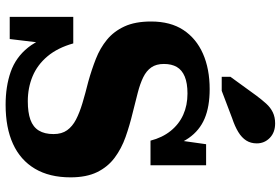

<svg xmlns="http://www.w3.org/2000/svg" viewBox="-182 -826 1024 701"><g transform="rotate(90 330.5 -475.0)"><path d="M349 -64Q390 -64 416.5 -73.5Q443 -83 456 -104Q469 -125 469 -158Q469 -188 455 -207.5Q441 -227 416 -240Q391 -253 356 -263.5Q321 -274 277 -285Q234 -297 194.5 -312.5Q155 -328 124.5 -353Q94 -378 76 -417Q58 -456 58 -514Q58 -585 89 -632Q120 -679 175.5 -703.5Q231 -728 305 -728Q369 -728 412.5 -709.5Q456 -691 483.5 -651.5Q511 -612 525 -546L487 -580L506 -715H583V-512H493Q482 -555 457.5 -585.5Q433 -616 398.5 -631.5Q364 -647 321 -647Q283 -647 259 -637Q235 -627 224 -608Q213 -589 213 -561Q213 -533 225.5 -515Q238 -497 261.5 -485.5Q285 -474 318 -465.5Q351 -457 391 -447Q437 -436 479.5 -421Q522 -406 555.5 -381Q589 -356 608 -317Q627 -278 627 -220Q627 -143 595.5 -90Q564 -37 505 -10Q446 17 362 17Q295 17 242 -1.5Q189 -20 153 -65Q117 -110 102 -188L141 -156L122 2H41V-230H138Q154 -173 185 -136Q216 -99 258 -81.5Q300 -64 349 -64ZM329 -899 260 -804V-772H311L411 -810Q441 -820 461.5 -832.5Q482 -845 492.5 -861.5Q503 -878 503 -900Q503 -928 483 -947.5Q463 -967 430 -967Q407 -967 389.5 -958.5Q372 -950 358 -934.5Q344 -919 329 -899Z"/></g></svg>

Font: Roboto Serif 20pt
Style: Bold
Weight: 700
Version: Version 1.008